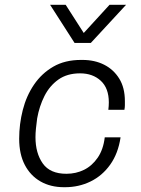

<svg xmlns="http://www.w3.org/2000/svg" viewBox="-20 -771 589 801"><path d="M247 10Q191 10 149 -14Q107 -38 83.5 -83Q60 -128 60 -192Q60 -253 75 -312Q90 -371 122 -418Q154 -465 202.5 -493Q251 -521 318 -521H324Q375 -521 414.5 -501Q454 -481 477.5 -443Q501 -405 501 -349Q501 -341 501 -332Q501 -323 499 -313H432Q433 -321 433.5 -329Q434 -337 434 -344Q434 -403 400.5 -434Q367 -465 314 -465Q260 -465 223.5 -439Q187 -413 165.5 -370.5Q144 -328 135 -277Q132 -255 130 -235Q128 -215 128 -199Q128 -132 158.5 -89Q189 -46 257 -46Q297 -46 330.5 -62.5Q364 -79 387.5 -113Q411 -147 417 -198H483Q473 -131 440 -84.5Q407 -38 358 -14Q309 10 251 10ZM506 -751 359 -592H291L189 -751H254L345 -609H307L437 -751Z"/></svg>

Font: Chivo ExtraLight
Style: Italic
Weight: 250
Italic angle: -8.05°
Designer: Hector Gatti
Foundry: Omnibus-Type
Version: Version 2.002